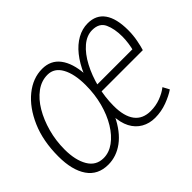

<svg xmlns="http://www.w3.org/2000/svg" viewBox="-127 -662 844 844"><g transform="rotate(-45 295.0 -240.0)"><path d="M120 12Q56 12 23 -36Q-10 -84 -10 -169Q-10 -265 21.5 -337.5Q53 -410 103.5 -451Q154 -492 212 -492Q265 -492 294.5 -453Q324 -414 329 -344L326 -346Q346 -392 372 -424.5Q398 -457 429.5 -474.5Q461 -492 495 -492Q547 -492 573.5 -454.5Q600 -417 600 -345Q600 -313 594 -282.5Q588 -252 583 -237H318L319 -272H561L551 -263Q556 -281 559 -302.5Q562 -324 562 -343Q562 -391 547 -424Q532 -457 488 -457Q454 -457 423.5 -431Q393 -405 369.5 -360.5Q346 -316 332.5 -262.5Q319 -209 319 -154Q319 -90 344 -56.5Q369 -23 419 -23Q451 -23 480 -34Q509 -45 529 -61L545 -31Q522 -15 486 -1.5Q450 12 411 12Q376 12 348 -4Q320 -20 304 -50.5Q288 -81 286 -127L291 -119Q259 -53 215 -20.5Q171 12 120 12ZM31 -171Q31 -105 55 -64Q79 -23 126 -23Q160 -23 191 -45.5Q222 -68 246 -107.5Q270 -147 283.5 -198Q297 -249 297 -306Q297 -375 274.5 -416Q252 -457 210 -457Q172 -457 139.5 -433Q107 -409 83 -368.5Q59 -328 45 -277Q31 -226 31 -171Z"/></g></svg>

Font: Source Code Pro ExtraLight Light
Style: Italic
Weight: 300
Italic angle: -11°
Monospace: yes
Version: Version 1.016;hotconv 1.0.116;makeotfexe 2.5.65601